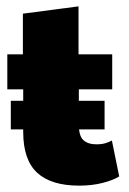

<svg xmlns="http://www.w3.org/2000/svg" viewBox="-20 -574 405 604"><path d="M14 -167V-257H53V-293H3V-403H52V-531L227 -554V-403H333V-293H228V-257H309V-167H183L228 -197V-182Q228 -146 242.5 -133Q257 -120 283 -120Q300 -120 311.5 -123.5Q323 -127 332 -132L355 -19Q336 -7 302.5 1.5Q269 10 229 10Q141 10 97 -30.5Q53 -71 53 -159V-197L98 -167Z"/></svg>

Font: Rokkitt SemiBold Black
Style: Regular
Weight: 900
Version: Version 3.103